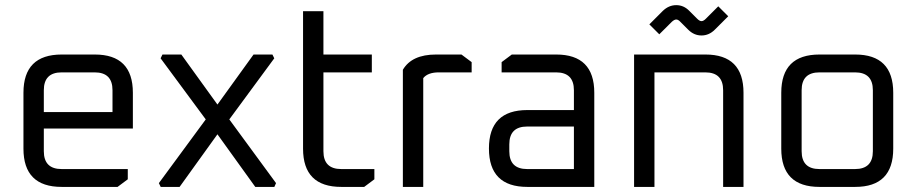

<svg xmlns="http://www.w3.org/2000/svg" viewBox="-20 -734 3600 754"><path d="M72.1 -150.2V-369.7Q72.1 -519.9 222.3 -519.9H352.3Q501.8 -519.9 501.8 -369.7V-229.2H152.1V-140.2Q152.1 -70.1 222.2 -70.1H481.8V-29.9L441.7 0H222.3Q72.1 0 72.1 -150.2ZM152.1 -293.9H421.8V-379.7Q421.8 -449.8 351.7 -449.8H222.2Q152.1 -449.8 152.1 -379.7Z M603.9 -14.9 788 -265.1 610.7 -505 618 -519.9H692.1L833.9 -323.4L975.7 -519.9H1049.8L1057.1 -505L880.5 -265.1L1064 -14.9L1057.4 0H982.5L833.9 -206.6L685.3 0H611.1Z M1170.1 -150.2V-690H1250.1V-519.9H1440.2V-449.8H1250.1V-140.2Q1250.1 -70.1 1320.2 -70.1H1450.2V-29.9L1410.2 0H1320.3Q1170.1 0 1170.1 -150.2Z M1562.1 0V-460Q1597.3 -519.9 1692.3 -519.9H1792.2L1832.2 -490V-449.8H1703.1Q1660.5 -449.8 1642.1 -427.3V0Z M2051 0Q1900.1 0 1900.1 -150.9Q1900.1 -301.8 2051 -301.8H2233.8V-379.7Q2233.8 -449.8 2163.7 -449.8H1949.9V-490L1989.9 -519.9H2164.3Q2313.8 -519.9 2313.8 -369.7V0ZM1980.1 -140.2Q1980.1 -70.1 2050.2 -70.1H2233.8V-237.1H2050.2Q1980.1 -237.1 1980.1 -167Z M2470.1 0V-519.9H2750.3Q2899.8 -519.9 2899.8 -369.7V0H2819.8V-379.7Q2819.8 -449.8 2749.7 -449.8H2550.1V0ZM2530.1 -638.3 2582.8 -691.1Q2606.3 -713.8 2635.7 -713.8Q2665.2 -713.8 2687.2 -691.1L2717.8 -660.5Q2727.2 -651 2734.9 -651Q2742.6 -651 2752 -660.5L2800.7 -709.2L2839.8 -670.1L2787 -617.4Q2764.3 -594.7 2734.9 -594.7Q2705.4 -594.7 2682.7 -617.4L2652.1 -648Q2643.4 -657.4 2635.7 -657.4Q2628 -657.4 2617.9 -648L2569.1 -599.3Z M3048.1 -150.2V-369.7Q3048.1 -519.9 3198.3 -519.9H3338.3Q3487.8 -519.9 3487.8 -369.7V-150.2Q3487.8 0 3338.3 0H3198.3Q3048.1 0 3048.1 -150.2ZM3128.1 -140.2Q3128.1 -70.1 3198.2 -70.1H3337.7Q3407.8 -70.1 3407.8 -140.2V-379.7Q3407.8 -449.8 3337.7 -449.8H3198.2Q3128.1 -449.8 3128.1 -379.7Z"/></svg>

Font: Oxanium ExtraLight
Style: Regular
Weight: 200
Designer: Severin Meyer
Version: Version 2.000